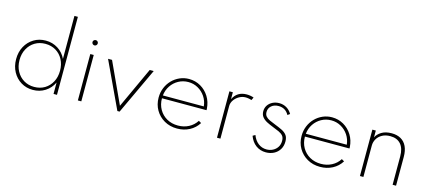

<svg xmlns="http://www.w3.org/2000/svg" viewBox="-62 -1446 4572 2047"><g transform="rotate(15 2224.0 -422.5)"><path d="M335.5 16Q263 16 205 -19.2Q147 -54.5 113.5 -116Q80 -177.5 80 -256Q80 -335 113.5 -396.2Q147 -457.5 205 -492.8Q263 -528 336 -528Q410.5 -528 470.5 -490.2Q530.5 -452.5 561.5 -386.5V-861H599.5V0H561.5V-126Q530 -59.5 470.2 -21.8Q410.5 16 335.5 16ZM341 -18.5Q406.5 -18.5 456.8 -48.8Q507 -79 535.8 -133Q564.5 -187 564.5 -256Q564.5 -325.5 536 -379.2Q507.5 -433 457 -463.2Q406.5 -493.5 341 -493.5Q276.5 -493.5 226 -463.2Q175.5 -433 146.5 -379.2Q117.5 -325.5 117.5 -256Q117.5 -187 146.5 -133.2Q175.5 -79.5 226 -49Q276.5 -18.5 341 -18.5Z M830 0V-512H868V0ZM849 -612.5Q841 -612.5 834.2 -616.5Q827.5 -620.5 823.5 -627.2Q819.5 -634 819.5 -642Q819.5 -650 823.5 -656.5Q827.5 -663 834.2 -666.8Q841 -670.5 849 -670.5Q857 -670.5 863.2 -666.8Q869.5 -663 873.5 -656.5Q877.5 -650 877.5 -642Q877.5 -634 873.5 -627.2Q869.5 -620.5 863.2 -616.5Q857 -612.5 849 -612.5Z M1266 0 1026 -512H1070L1278 -61L1486 -512H1530L1290.5 0Z M1928 16Q1848 16 1786 -19.8Q1724 -55.5 1688.8 -116.2Q1653.5 -177 1653.5 -253Q1653.5 -311 1674.2 -361.2Q1695 -411.5 1731.5 -448.8Q1768 -486 1815.8 -507Q1863.5 -528 1917.5 -528Q1988 -528 2046 -494.5Q2104 -461 2140.2 -403Q2176.5 -345 2181.5 -270.5Q2182 -266 2181.8 -262.5Q2181.5 -259 2181.5 -254.5H1690Q1690 -186 1720.8 -132.2Q1751.5 -78.5 1805.5 -48Q1859.5 -17.5 1929 -17.5Q1994 -17.5 2047.2 -45.5Q2100.5 -73.5 2132.5 -124L2161.5 -107Q2125 -48.5 2063.8 -16.2Q2002.5 16 1928 16ZM1691.5 -286H2143.5Q2137.5 -345.5 2105.8 -392.8Q2074 -440 2025.2 -467.2Q1976.5 -494.5 1918.5 -494.5Q1859.5 -494.5 1810.2 -467.2Q1761 -440 1729.5 -393Q1698 -346 1691.5 -286Z M2365.5 0V-512H2403.5V-435.5Q2425.5 -481.5 2463 -504.8Q2500.5 -528 2553 -528Q2574 -528 2594.8 -524.5Q2615.5 -521 2631.5 -514.5L2616 -482.5Q2602 -488 2584.2 -491.2Q2566.5 -494.5 2550 -494.5Q2512.5 -494.5 2479 -475.2Q2445.5 -456 2424.5 -425.5Q2403.5 -395 2403.5 -360.5V0Z M2907.5 16Q2844.5 16 2797.2 -19Q2750 -54 2726.5 -118.5L2754 -134Q2774.5 -78.5 2814.8 -47.2Q2855 -16 2907 -16Q2944 -16 2975.5 -32Q3007 -48 3026 -77.2Q3045 -106.5 3045 -146.5Q3045 -182 3028.8 -202Q3012.5 -222 2981.8 -236Q2951 -250 2907 -267Q2873.5 -280 2841.8 -296.2Q2810 -312.5 2789.5 -337.5Q2769 -362.5 2769 -401.5Q2769 -438 2788 -466.5Q2807 -495 2839.8 -511.5Q2872.5 -528 2913.5 -528Q2958 -528 2994.2 -506.5Q3030.5 -485 3053 -446L3028 -428Q2990.5 -496.5 2913.5 -496.5Q2865.5 -496.5 2835 -470.2Q2804.5 -444 2804.5 -402Q2804.5 -372.5 2820.5 -354Q2836.5 -335.5 2864 -322.8Q2891.5 -310 2925.5 -297Q2973 -278.5 3007.8 -261.5Q3042.5 -244.5 3061.8 -218.8Q3081 -193 3081 -148Q3081 -98.5 3058 -61.5Q3035 -24.5 2995.8 -4.2Q2956.5 16 2907.5 16Z M3506 16Q3426 16 3364 -19.8Q3302 -55.5 3266.8 -116.2Q3231.5 -177 3231.5 -253Q3231.5 -311 3252.2 -361.2Q3273 -411.5 3309.5 -448.8Q3346 -486 3393.8 -507Q3441.5 -528 3495.5 -528Q3566 -528 3624 -494.5Q3682 -461 3718.2 -403Q3754.5 -345 3759.5 -270.5Q3760 -266 3759.8 -262.5Q3759.5 -259 3759.5 -254.5H3268Q3268 -186 3298.8 -132.2Q3329.5 -78.5 3383.5 -48Q3437.5 -17.5 3507 -17.5Q3572 -17.5 3625.2 -45.5Q3678.5 -73.5 3710.5 -124L3739.5 -107Q3703 -48.5 3641.8 -16.2Q3580.5 16 3506 16ZM3269.5 -286H3721.5Q3715.5 -345.5 3683.8 -392.8Q3652 -440 3603.2 -467.2Q3554.5 -494.5 3496.5 -494.5Q3437.5 -494.5 3388.2 -467.2Q3339 -440 3307.5 -393Q3276 -346 3269.5 -286Z M3943.5 0V-512H3981.5V-436.5Q3998.5 -473.5 4042.2 -500.8Q4086 -528 4154 -528Q4213.5 -528 4255.5 -504Q4297.5 -480 4319.8 -433Q4342 -386 4342 -317.5V0H4304V-312Q4304 -401.5 4263.2 -448Q4222.5 -494.5 4147.5 -494.5Q4095 -494.5 4057.8 -473.8Q4020.5 -453 4001 -419.2Q3981.5 -385.5 3981.5 -347V0Z"/></g></svg>

Font: Spartan Thin ExtraLight
Style: Regular
Weight: 250
Version: Version 1.004